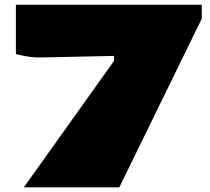

<svg xmlns="http://www.w3.org/2000/svg" viewBox="-20 -801 899 821"><path d="M467.8 -562 148.9 -555.2Q117.7 -555.2 82.8 -562Q47.9 -568.8 47.9 -570.8V-780.8H842.8V-721.2L490.2 0H82L467.8 -541Z"/></svg>

Font: Fz Rammetto One
Style: Regular
Weight: 400
Designer: Vernon Adams
Foundry: Vernon Adams
Version: Vit hóa bi c Thuy @ FontZin.Com